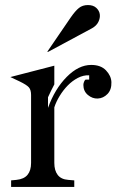

<svg xmlns="http://www.w3.org/2000/svg" viewBox="-20 -740 473 760"><path d="M103 -364Q103 -384 94.5 -394Q86 -404 57 -418L21 -435L195 -480V-406Q191 -399 182 -380.5Q173 -362 170 -355V-313Q197 -388 244 -435.5Q291 -483 341 -483Q379 -483 399.5 -461.5Q420 -440 421 -415Q422 -385 405.5 -368Q389 -351 367 -350Q346 -349 328 -364Q310 -379 310 -404Q310 -410 313 -417Q316 -424 319 -425H333V-442Q310 -443 288 -431.5Q266 -420 248 -401.5Q230 -383 216 -360Q202 -337 195 -315V-95Q195 -65 208.5 -47.5Q222 -30 250 -28L274 -26V0H24V-26L45 -28Q75 -31 89 -48Q103 -65 103 -95ZM167 -535H171L344 -628Q362 -638 369.5 -653.5Q377 -669 375 -683.5Q373 -698 361 -709Q349 -720 328 -720Q307 -720 292.5 -708.5Q278 -697 260 -671Z"/></svg>

Font: Redaction
Style: Regular
Weight: 400
Designer: Jeremy Mickel / Forest Young
Foundry: MCKL
Version: Version 2.001; Redaction